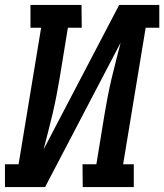

<svg xmlns="http://www.w3.org/2000/svg" viewBox="-27 -755 663 775"><path d="M-7 0V-92H48L139 -643H96V-735H302L303 -643H247L214 -441Q208 -405 201 -369Q194 -333 185.5 -296.5Q177 -260 167.5 -224Q158 -188 149 -152L454 -735H616V-643H561L470 -92H513V0H307L306 -92H362L395 -294Q401 -330 408 -366Q415 -402 423.5 -438.5Q432 -475 441.5 -511Q451 -547 460 -583L155 0Z"/></svg>

Font: Iosevka Etoile Semibold
Style: Italic
Weight: 600
Italic angle: -9°
Designer: Belleve Invis
Foundry: Belleve Invis
Version: Version 22.1.2; ttfautohint (v1.8.4)